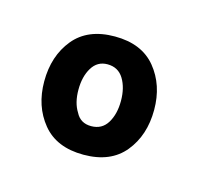

<svg xmlns="http://www.w3.org/2000/svg" viewBox="-41 -578 249 240"><g transform="rotate(15 83.0 -458.5)"><path d="M30 -513Q48 -535 83 -535Q118 -535 136 -513Q154 -491 154 -459Q154 -426 136 -404Q118 -382 83 -382Q48 -382 30 -404Q12 -426 12 -458Q12 -491 30 -513ZM63 -431Q69 -419 83 -419Q97 -419 104 -430.5Q111 -442 111 -459Q111 -476 104 -487.5Q97 -499 83 -499Q70 -499 63 -487.5Q56 -476 56 -459Q56 -442 63 -431Z"/></g></svg>

Font: Lopes Sans SemiBold
Style: Regular
Weight: 600
Designer: Gabriel Lam, Diego Maldonado
Foundry: TypeRant, Foresti Design
Version: Version 4.000